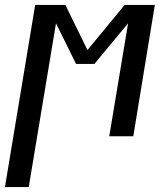

<svg xmlns="http://www.w3.org/2000/svg" viewBox="-52 -550 672 775"><path d="M-32 205 90 -530H212L301 -348L451 -530H573L486 0H389L465 -456L329 -292H255L174 -456L64 205Z"/></svg>

Font: Iosevka Curly MdExObl
Style: Regular
Weight: 500
Width: 7
Italic angle: -9°
Monospace: yes
Designer: Belleve Invis
Foundry: Belleve Invis
Version: Version 11.1.0; ttfautohint (v1.8.3)